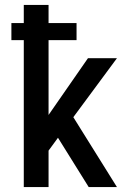

<svg xmlns="http://www.w3.org/2000/svg" viewBox="-20 -755 540 775"><path d="M76 0V-593H26V-662H76V-735H176V-662H289V-593H176V-291L335 -520H452L276 -282L452 0H338L214 -199L176 -147V0Z"/></svg>

Font: Iosevka SS04 Semibold
Style: Regular
Weight: 600
Monospace: yes
Designer: Belleve Invis
Foundry: Belleve Invis
Version: Version 19.0.0; ttfautohint (v1.8.4)